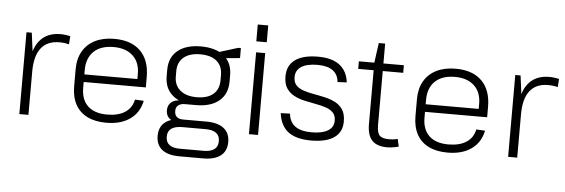

<svg xmlns="http://www.w3.org/2000/svg" viewBox="-54 -900 3713 1262"><g transform="rotate(5 1802.0 -269.0)"><path d="M90 -540H125L150 -346V0H90ZM126 -305Q126 -424 174.5 -485.5Q223 -547 314 -547Q330 -547 346.5 -545Q363 -543 379 -539L375 -485Q346 -493 311 -493Q232 -493 191 -441Q150 -389 150 -285Z M664 7Q590 7 538.5 -18.5Q487 -44 460 -93.5Q433 -143 433 -214V-326Q433 -395 461.5 -444.5Q490 -494 543 -520.5Q596 -547 670 -547Q782 -547 842.5 -486.5Q903 -426 903 -316V-247H481V-297H854L843 -277V-330Q843 -407 797 -450Q751 -493 670 -493Q585 -493 539 -449Q493 -405 493 -325V-209Q493 -130 537.5 -88.5Q582 -47 664 -47Q738 -47 783 -76.5Q828 -106 839 -161L897 -158Q881 -79 820 -36Q759 7 664 7Z M1241 -160Q1143 -160 1088 -205.5Q1033 -251 1033 -333V-374Q1033 -457 1088 -502Q1143 -547 1241 -547Q1339 -547 1393.5 -502Q1448 -457 1448 -374V-333Q1448 -251 1393.5 -205.5Q1339 -160 1241 -160ZM1163 185Q1087 185 1047.5 154Q1008 123 1008 63Q1008 4 1047 -27Q1086 -58 1163 -58H1319Q1394 -58 1434 -27Q1474 4 1474 63Q1474 123 1434 154Q1394 185 1319 185ZM1317 135Q1412 135 1412 63Q1412 -8 1317 -8H1166Q1068 -8 1068 63Q1068 137 1166 135ZM1141 -36Q1100 -36 1077 -55.5Q1054 -75 1054 -109Q1054 -143 1076.5 -162.5Q1099 -182 1142 -182H1241V-160H1169Q1140 -160 1124 -146.5Q1108 -133 1109 -109Q1109 -84 1123.5 -71Q1138 -58 1167 -58H1241V-36ZM1241 -212Q1312 -212 1350 -244.5Q1388 -277 1388 -336V-371Q1388 -430 1350 -462.5Q1312 -495 1241 -495Q1171 -495 1132 -462.5Q1093 -430 1093 -371V-336Q1093 -278 1132 -245Q1171 -212 1241 -212ZM1353 -518 1485 -559H1503V-493L1353 -479Z M1665 -540V0H1605V-540ZM1669 -723V-612H1600V-723Z M2015 6Q1916 6 1864 -33.5Q1812 -73 1801 -156L1862 -158Q1868 -102 1905.5 -75Q1943 -48 2015 -48Q2084 -48 2121.5 -71Q2159 -94 2159 -137Q2159 -172 2140 -191Q2121 -210 2090 -220Q2059 -230 2022 -236.5Q1985 -243 1948 -251.5Q1911 -260 1880 -276.5Q1849 -293 1830 -322Q1811 -351 1811 -400Q1811 -472 1863 -509.5Q1915 -547 2015 -547Q2075 -547 2117.5 -530Q2160 -513 2185 -479Q2210 -445 2216 -395L2155 -392Q2151 -442 2115.5 -467.5Q2080 -493 2015 -493Q1945 -493 1908 -469Q1871 -445 1871 -400Q1871 -365 1890 -345.5Q1909 -326 1940 -316Q1971 -306 2008 -299.5Q2045 -293 2082 -284.5Q2119 -276 2150 -260Q2181 -244 2200 -215Q2219 -186 2219 -137Q2219 -67 2167 -30.5Q2115 6 2015 6Z M2518 7Q2449 7 2417 -27.5Q2385 -62 2385 -135V-540L2403 -671H2445V-135Q2445 -84 2462 -65.5Q2479 -47 2525 -47Q2539 -47 2553.5 -48.5Q2568 -50 2582 -54L2593 -4Q2581 -1 2568.5 1.5Q2556 4 2543 5.5Q2530 7 2518 7ZM2283 -540H2580V-490H2283Z M2916 7Q2842 7 2790.5 -18.5Q2739 -44 2712 -93.5Q2685 -143 2685 -214V-326Q2685 -395 2713.5 -444.5Q2742 -494 2795 -520.5Q2848 -547 2922 -547Q3034 -547 3094.5 -486.5Q3155 -426 3155 -316V-247H2733V-297H3106L3095 -277V-330Q3095 -407 3049 -450Q3003 -493 2922 -493Q2837 -493 2791 -449Q2745 -405 2745 -325V-209Q2745 -130 2789.5 -88.5Q2834 -47 2916 -47Q2990 -47 3035 -76.5Q3080 -106 3091 -161L3149 -158Q3133 -79 3072 -36Q3011 7 2916 7Z M3315 -540H3350L3375 -346V0H3315ZM3351 -305Q3351 -424 3399.5 -485.5Q3448 -547 3539 -547Q3555 -547 3571.5 -545Q3588 -543 3604 -539L3600 -485Q3571 -493 3536 -493Q3457 -493 3416 -441Q3375 -389 3375 -285Z"/></g></svg>

Font: Pathway Extreme 8pt Thin
Style: Regular
Weight: 100
Designer: Eduardo Rodriguez Tunni
Foundry: Eduardo Rodriguez Tunni
Version: Version 1.000